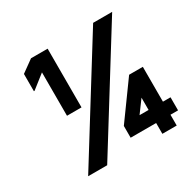

<svg xmlns="http://www.w3.org/2000/svg" viewBox="-154 -865 1041 1031"><g transform="rotate(-30 366.5 -350.0)"><path d="M174 -338V-607L90 -541H86V-648L161 -702H264V-338ZM110 0 545 -700H663L228 0ZM569 2V-65H411V-138L573 -362H658V-146H705V-65H658V2ZM513 -146H569V-222Z"/></g></svg>

Font: Fustat ExtraBold
Style: Regular
Weight: 800
Designer: Mohamed Gaber, Khaled Hosny, Laura Garcia Mut
Foundry: Kief Type Foundry, Alif Type Foundry, Hard Type Foundry
Version: Version 1.007